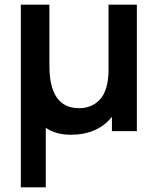

<svg xmlns="http://www.w3.org/2000/svg" viewBox="-20 -560 674 820"><path d="M175.5 240H69V-540H191V-280Q191 -98 317.5 -98Q370 -98 403.5 -131.5Q443.5 -171.5 443.5 -262.5V-540H564.5V0H458V-61Q396.5 15.5 281.5 15.5Q219.5 15.5 175.5 -14Z"/></svg>

Font: Vortex Mix
Style: Bold
Weight: 700
Designer: Mikhail Sharanda
Foundry: Mikhail Sharanda
Version: Version 4.504;Glyphs 3.1.2 (3151)